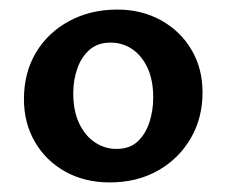

<svg xmlns="http://www.w3.org/2000/svg" viewBox="-20 -683 473 401"><path d="M209 -302Q157 -302 116.5 -324.5Q76 -347 53 -386.5Q30 -426 30 -476Q30 -531 55 -573Q80 -615 124.5 -639Q169 -663 225 -663Q276 -663 316.5 -640.5Q357 -618 380 -579Q403 -540 403 -490Q403 -436 378 -393.5Q353 -351 309.5 -326.5Q266 -302 209 -302ZM223 -372Q251 -372 267.5 -387.5Q284 -403 292 -427.5Q300 -452 300 -479Q300 -516 288 -541.5Q276 -567 256 -580.5Q236 -594 211 -594Q184 -594 167 -579Q150 -564 141.5 -540Q133 -516 133 -488Q133 -451 145.5 -425Q158 -399 178.5 -385.5Q199 -372 223 -372Z"/></svg>

Font: Ysabeau
Style: Bold
Weight: 700
Designer: Christian Thalmann (Catharsis Fonts)
Version: Version 2.000;gftools[0.9.27.dev2+g8671c4b]